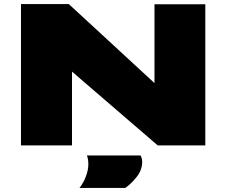

<svg xmlns="http://www.w3.org/2000/svg" viewBox="-20 -721 1122 952"><path d="M84 0V-701H321L746 -309V-700H998V0H762L337 -366V0ZM374 211Q394 186 406 153.5Q418 121 418 94Q418 79 416 68.5Q414 58 411 50H677Q685 65 685 82Q685 122 657.5 156.5Q630 191 601 211Z"/></svg>

Font: Georama ExtraExtended ExtraBold
Style: Regular
Weight: 800
Width: 8
Designer: Jean-Baptiste Levee
Foundry: Production Type
Version: Version 1.000